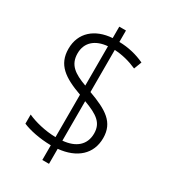

<svg xmlns="http://www.w3.org/2000/svg" viewBox="-197 -953 907 1019"><g transform="rotate(30 256.5 -443.5)"><path d="M228 -125V-35H269V-127C381 -138 450 -199 450 -297C450 -393 385 -433 269 -475V-733C315 -731 362 -719 407 -699L425 -746C378 -768 326 -781 269 -782V-852H228V-782C124 -775 53 -715 53 -616C53 -518 117 -475 228 -435V-175C164 -176 97 -193 54 -213V-157C94 -140 157 -126 228 -125ZM228 -732V-491C151 -519 107 -549 107 -619C107 -687 155 -726 228 -732ZM269 -177V-419C356 -387 396 -358 396 -294C396 -224 348 -184 269 -177Z"/></g></svg>

Font: Noto Sans Kannada UI SemiCondensed Light
Style: Regular
Weight: 300
Width: 4
Designer: Jelle Bosma - Monotype Design Team
Foundry: Monotype Imaging Inc.
Version: Version 2.005